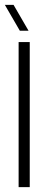

<svg xmlns="http://www.w3.org/2000/svg" viewBox="-21 -774 199 794"><path d="M56 0V-600H102V0ZM-1 -754H35L97 -647H61Z"/></svg>

Font: Big Shoulders Display Light
Style: Regular
Weight: 300
Designer: Patric King
Foundry: XO Type Co
Version: Version 1.000; ttfautohint (v1.8.2)